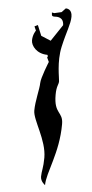

<svg xmlns="http://www.w3.org/2000/svg" viewBox="-59 -903 448 938"><g transform="rotate(5 165.0 -434.5)"><path d="M96 -776 80 -768 89 -748C89 -748 74 -728 74 -699C74 -672 103 -635 155 -635L158 -629L155 -622L165 -601C165 -601 132 -520 132 -494C132 -467 115 -405 115 -358C115 -311 184 -220 184 -133C184 -83 176 -67 176 -40C176 -15 199 0 199 0C199 -63 256 -162 256 -304C256 -367 212 -348 212 -444C212 -488 223 -494 223 -511C223 -526 204 -605 221 -681C238 -757 256 -795 256 -831C256 -868 230 -869 225 -869L206 -849L171 -841L159 -843L160 -832C160 -832 159 -824 172 -824C187 -825 218 -826 219 -786L165 -705L117 -725Z"/></g></svg>

Font: Am-Hal
Style: Regular
Weight: 400
Designer: Multible Designers
Foundry: Kief Type Foundry
Version: Version 1.000;PS 001.000;hotconv 1.0.88;makeotf.lib2.5.64775